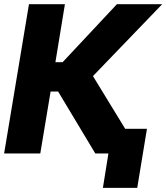

<svg xmlns="http://www.w3.org/2000/svg" viewBox="-25 -748 811 936"><path d="M439.5 0 258.3 -301.8H221.7L171.4 0H-4.9L116.2 -727.5H291.5L245.1 -444.8H280.3L544.9 -727.5H765.6L428.2 -377L658.7 0ZM691.4 -120.1 644 168H476.6L522.9 -120.1Z"/></svg>

Font: Inter Tight ExtraBold
Style: Italic
Weight: 800
Italic angle: -9.39999°
Designer: Rasmus Andersson
Foundry: rsms
Version: Version 3.004